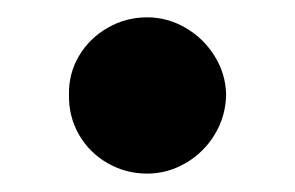

<svg xmlns="http://www.w3.org/2000/svg" viewBox="-20 -417 332 216"><path d="M57.6 -310.5Q57.1 -334 68.8 -354Q80.6 -374 101.1 -385.7Q121.6 -397.5 145.5 -397.5Q168.5 -397.5 188.7 -385.7Q209 -374 221.4 -354Q233.9 -334 234.4 -310.5Q233.9 -286.1 221.7 -265.9Q209.5 -245.6 189 -233.6Q168.5 -221.7 145.5 -221.7Q121.6 -221.7 101.1 -233.4Q80.6 -245.1 68.8 -265.6Q57.1 -286.1 57.6 -310.5Z"/></svg>

Font: WEMIX Pretendard ExtraBold
Style: Regular
Weight: 800
Designer: Base glyphs from Inter by Rasmus Andersson; Hangeul glyphs from Noto Sans CJK(Source Han Sans) by Jang Soo-young and Kan
Foundry: Kil Hyung-jin
Version: Version 1.000